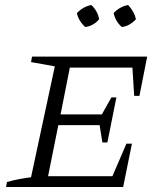

<svg xmlns="http://www.w3.org/2000/svg" viewBox="-20 -747 656 767"><path d="M4 0 8 -20Q33 -27 57 -31.5Q81 -36 104 -39L199 -482L104 -499L108 -521H568L537 -364H516L509 -477H259L222 -290H387L425 -358H445L409 -178H389L378 -247H213L172 -43H429L485 -173H507L472 0ZM345 -727Q371 -702 376 -670Q353 -643 320 -639Q293 -665 287 -695Q313 -721 345 -727ZM492 -727Q504 -714 512 -699.5Q520 -685 523 -670Q498 -643 467 -639Q441 -661 434 -695Q459 -721 492 -727Z"/></svg>

Font: Piazzolla SC Light
Style: Italic
Weight: 300
Italic angle: -11.3°
Designer: Juan Pablo del Peral
Foundry: Huerta Tipografica
Version: Version 1.330